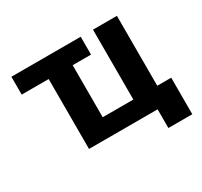

<svg xmlns="http://www.w3.org/2000/svg" viewBox="-133 -692 1028 978"><g transform="rotate(-30 381.5 -203.0)"><path d="M35.2 -411.1V-516.1H442.9V-411.1H335V-105H515.1V-516.1H655.8V-105H737.8V109.9H597.2V0H193.8V-411.1Z"/></g></svg>

Font: LT Superior
Style: Bold
Weight: 400
Designer: Daniel Lyons
Foundry: LyonsType
Version: Version 1.000